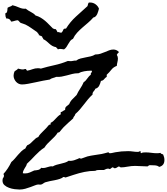

<svg xmlns="http://www.w3.org/2000/svg" viewBox="-100 -1355 1325 1524"><path d="M1205.1 -85Q1205.1 -40 1163.1 -30.3Q1151.4 -41 1128.9 -42.5Q1106.4 -43.9 1089.8 -43.9Q1082 -43.9 1078.1 -39.1Q1074.2 -34.2 1069.3 -34.2Q1044.9 -34.2 1021 -36.1Q997.1 -38.1 972.7 -38.1Q943.4 -38.1 912.6 -32.2Q881.8 -26.4 861.3 -26.4Q855.5 -26.4 852.1 -29.3Q848.6 -32.2 844.7 -34.2Q835.9 -31.2 828.1 -25.4Q820.3 -19.5 810.5 -19.5Q806.6 -19.5 802.7 -22.5Q798.8 -25.4 795.9 -27.3Q788.1 -25.4 783.2 -20.5Q778.3 -15.6 771.5 -12.7Q764.6 -16.6 757.8 -16.6Q750 -16.6 741.7 -13.2Q733.4 -9.8 725.6 -5.9Q717.8 -4.9 709.5 -5.4Q701.2 -5.9 693.4 -5.9Q683.6 -5.9 673.8 -4.9Q664.1 -3.9 656.2 1Q612.3 1 569.8 9.8Q527.3 18.6 486.3 32.2L420.9 53.7Q416 53.7 413.6 51.8Q411.1 49.8 408.2 49.8H403.3Q391.6 59.6 373.5 65.4Q355.5 71.3 335 75.2Q314.5 79.1 294.4 83Q274.4 86.9 259.8 91.8Q250 95.7 242.7 101.6Q235.4 107.4 224.6 110.4Q219.7 111.3 214.8 110.4Q210 109.4 205.1 109.4Q194.3 109.4 178.7 115.7Q163.1 122.1 143.1 129.4Q123 136.7 100.6 143.1Q78.1 149.4 54.7 149.4Q39.1 149.4 16.1 146.5Q-6.8 143.6 -28.3 135.7Q-49.8 127.9 -64.9 114.3Q-80.1 100.6 -80.1 78.1Q-80.1 62.5 -74.2 56.2Q-68.4 49.8 -68.4 38.1Q-68.4 35.2 -69.8 31.7Q-71.3 28.3 -73.2 26.4Q-53.7 4.9 -38.1 -19Q-22.5 -43 -9.8 -69.3Q4.9 -81.1 17.6 -96.2Q30.3 -111.3 43 -126Q55.7 -140.6 69.8 -154.3Q84 -168 101.6 -176.8Q106.4 -189.5 116.2 -202.1Q129.9 -207 140.1 -215.8Q150.4 -224.6 160.2 -234.9Q169.9 -245.1 180.2 -253.9Q190.4 -262.7 204.1 -267.6Q210.9 -281.2 221.7 -292.5Q232.4 -303.7 243.2 -314.5L264.6 -335.9Q275.4 -346.7 284.2 -359.4Q290 -361.3 292 -364.7Q293.9 -368.2 301.8 -366.2V-379.9Q314.5 -385.7 323.7 -394.5Q333 -403.3 341.8 -413.1Q350.6 -422.9 360.4 -432.1Q370.1 -441.4 381.8 -447.3V-464.8Q391.6 -466.8 399.4 -473.1Q407.2 -479.5 417 -482.4Q416 -501 425.8 -509.3Q435.5 -517.6 449.2 -528.3Q458 -550.8 474.6 -567.4L507.8 -600.6Q520.5 -627.9 536.6 -651.9Q552.7 -675.8 564.5 -703.1Q573.2 -708 580.1 -715.8Q586.9 -723.6 592.8 -731.9Q598.6 -740.2 605.5 -748Q612.3 -755.9 621.1 -761.7L620.1 -766.6Q620.1 -773.4 625 -778.3Q629.9 -783.2 629.9 -788.1Q629.9 -790 627.9 -793.9H618.2Q595.7 -793.9 568.4 -789.1Q541 -784.2 522.5 -773.4H516.6Q495.1 -773.4 474.1 -768.1Q453.1 -762.7 431.6 -756.8Q410.2 -751 389.2 -747.1Q368.2 -743.2 346.7 -745.1Q334 -739.3 319.8 -735.8Q305.7 -732.4 294.9 -723.6Q271.5 -720.7 241.7 -714.4Q211.9 -708 181.6 -701.7Q151.4 -695.3 123 -689.9Q94.7 -684.6 74.2 -684.6Q60.5 -684.6 48.3 -690.4Q36.1 -696.3 27.3 -706.1Q18.6 -715.8 13.2 -728.5Q7.8 -741.2 7.8 -753.9Q7.8 -768.6 14.6 -787.1Q21.5 -793.9 29.8 -798.3Q38.1 -802.7 43 -810.5Q51.8 -808.6 61.5 -806.2Q71.3 -803.7 81.1 -803.7Q90.8 -803.7 98.6 -807.6Q106.4 -808.6 108.9 -802.2Q111.3 -795.9 116.2 -793.9Q137.7 -797.9 158.2 -805.7Q178.7 -813.5 201.2 -813.5Q212.9 -813.5 224.6 -810.5Q278.3 -826.2 332.5 -837.9Q386.7 -849.6 438.5 -871.1L451.2 -870.1Q464.8 -868.2 478 -871.6Q491.2 -875 504.9 -874Q519.5 -885.7 539.1 -890.6Q558.6 -895.5 579.1 -899.4Q599.6 -903.3 619.6 -907.7Q639.6 -912.1 656.2 -922.9H661.1Q679.7 -922.9 697.8 -928.7Q715.8 -934.6 732.9 -941.9Q750 -949.2 766.6 -955.6Q783.2 -961.9 799.8 -961.9Q826.2 -961.9 844.7 -941.4Q834 -933.6 827.1 -919.9Q835.9 -906.2 835.9 -891.6Q835.9 -877 832 -861.8Q828.1 -846.7 827.1 -832Q799.8 -822.3 783.7 -801.3Q767.6 -780.3 747.1 -761.7V-745.1Q734.4 -737.3 726.1 -726.1Q717.8 -714.8 701.2 -712.9Q696.3 -692.4 687 -674.3Q677.7 -656.2 656.2 -650.4Q654.3 -643.6 650.4 -638.7Q646.5 -633.8 642.6 -629.4Q638.7 -625 636.2 -619.1Q633.8 -613.3 634.8 -604.5Q615.2 -586.9 598.6 -566.9Q582 -546.9 566.4 -526.4Q550.8 -505.9 534.2 -486.3Q517.6 -466.8 498 -450.2Q496.1 -439.5 489.3 -432.6Q482.4 -425.8 480.5 -415Q460.9 -397.5 441.9 -380.4Q422.9 -363.3 404.3 -344.7Q395.5 -335.9 387.7 -325.7Q379.9 -315.4 372.1 -306.6Q369.1 -304.7 365.2 -303.7Q361.3 -302.7 358.4 -302.7Q347.7 -285.2 334 -271Q320.3 -256.8 305.7 -243.2Q291 -229.5 277.3 -215.3Q263.7 -201.2 252.9 -183.6Q232.4 -170.9 214.8 -155.3Q197.3 -139.6 180.7 -122.6Q164.1 -105.5 147.5 -87.9Q130.9 -70.3 113.3 -54.7Q111.3 -43.9 106 -35.6Q100.6 -27.3 95.7 -19Q90.8 -10.7 86.4 -1.5Q82 7.8 81.1 19.5Q85.9 21.5 89.8 21.5H99.6Q119.1 21.5 137.2 13.7Q155.3 5.9 171.9 -2Q187.5 -2.9 202.6 -6.3Q217.8 -9.8 227.5 -23.4Q232.4 -21.5 235.4 -21.5H242.2Q252 -21.5 261.2 -23.9Q270.5 -26.4 279.8 -29.3Q289.1 -32.2 298.3 -34.2Q307.6 -36.1 319.3 -34.2Q334 -43 350.1 -47.4Q366.2 -51.8 383.3 -55.7Q400.4 -59.6 416 -64.5Q431.6 -69.3 445.3 -79.1Q450.2 -78.1 458 -78.1Q468.8 -78.1 481 -81.1Q493.2 -84 503.9 -88.9Q516.6 -92.8 529.3 -99.6Q535.2 -99.6 537.1 -97.7Q539.1 -95.7 542 -95.7Q544.9 -95.7 546.9 -96.7Q559.6 -100.6 570.3 -105Q581.1 -109.4 593.8 -113.3Q622.1 -120.1 650.4 -124Q678.7 -127.9 707 -132.8Q719.7 -134.8 731.9 -138.7Q744.1 -142.6 756.8 -145.5H761.7Q763.7 -145.5 765.1 -142.1Q766.6 -138.7 771.5 -138.7Q781.2 -138.7 793 -141.6Q804.7 -144.5 815.4 -146.5Q863.3 -155.3 917 -155.3Q936.5 -155.3 955.6 -152.3Q974.6 -149.4 994.1 -149.4Q1001 -149.4 1005.4 -152.3Q1009.8 -155.3 1015.6 -156.2V-151.4Q1015.6 -142.6 1019.5 -138.7Q1027.3 -143.6 1036.6 -144.5Q1045.9 -145.5 1054.7 -145.5Q1078.1 -145.5 1101.1 -142.1Q1124 -138.7 1146.5 -138.7Q1160.2 -138.7 1173.8 -141.6Q1175.8 -134.8 1183.1 -133.3Q1190.4 -131.8 1195.3 -127.9Q1205.1 -106.4 1205.1 -85ZM685.5 -1286.1Q682.6 -1276.4 679.7 -1265.1Q676.8 -1253.9 671.9 -1243.7Q667 -1233.4 659.7 -1225.6Q652.3 -1217.8 640.6 -1215.8Q621.1 -1193.4 598.6 -1174.3Q576.2 -1155.3 554.2 -1136.2Q532.2 -1117.2 512.2 -1095.7Q492.2 -1074.2 479.5 -1046.9Q465.8 -1041 457.5 -1030.3Q449.2 -1019.5 442.4 -1006.8Q435.5 -994.1 427.7 -982.4Q419.9 -970.7 408.2 -962.9Q400.4 -963.9 392.6 -965.3Q384.8 -966.8 377 -966.8Q367.2 -966.8 359.4 -962.9Q357.4 -968.8 352.5 -971.7Q347.7 -974.6 345.7 -980.5Q328.1 -983.4 315.4 -990.7Q302.7 -998 292 -1007.8Q281.2 -1017.6 270 -1027.3Q258.8 -1037.1 244.1 -1043.9Q242.2 -1050.8 238.3 -1055.2Q234.4 -1059.6 233.4 -1067.4H230.5Q223.6 -1067.4 220.2 -1071.8Q216.8 -1076.2 209 -1074.2Q209 -1085 203.6 -1088.4Q198.2 -1091.8 195.3 -1099.6Q171.9 -1115.2 149.4 -1131.3Q127 -1147.5 101.6 -1160.2Q91.8 -1164.1 83 -1167L65.4 -1172.9Q58.6 -1175.8 53.7 -1183.1Q48.8 -1190.4 41 -1194.3Q27.3 -1193.4 14.6 -1189Q2 -1184.6 -11.7 -1183.6Q-22.5 -1210.9 -49.8 -1208L-55.7 -1223.6Q-57.6 -1231.4 -57.6 -1240.2Q-57.6 -1247.1 -56.6 -1251Q-49.8 -1251 -46.9 -1255.4Q-43.9 -1259.8 -42.5 -1266.6Q-41 -1273.4 -41 -1280.8Q-41 -1288.1 -40 -1293Q-30.3 -1299.8 -20 -1302.7Q-9.8 -1305.7 -1 -1313.5Q24.4 -1307.6 51.8 -1295.4Q79.1 -1283.2 104.5 -1286.1Q113.3 -1278.3 123 -1272.5L143.6 -1260.7Q154.3 -1254.9 164.1 -1248.5Q173.8 -1242.2 181.6 -1232.4Q205.1 -1225.6 223.6 -1214.4Q242.2 -1203.1 258.3 -1189.5Q274.4 -1175.8 289.6 -1159.7Q304.7 -1143.6 321.3 -1127.9Q327.1 -1127.9 331.1 -1125Q335 -1122.1 342.8 -1124Q346.7 -1118.2 350.1 -1112.3Q353.5 -1106.4 356.4 -1099.6Q358.4 -1099.6 359.4 -1100.1Q360.4 -1100.6 362.3 -1100.6Q367.2 -1100.6 372.6 -1098.1Q377.9 -1095.7 384.8 -1095.7H387.7Q394.5 -1101.6 397.9 -1108.9Q401.4 -1116.2 405.3 -1124Q412.1 -1129.9 423.8 -1127.9Q456.1 -1180.7 502 -1222.7Q547.9 -1264.6 594.7 -1306.6Q596.7 -1313.5 598.6 -1321.8Q600.6 -1330.1 605.5 -1335H615.2Q639.6 -1335 658.7 -1320.8Q677.7 -1306.6 685.5 -1286.1Z"/></svg>

Font: Rock Salt
Style: Regular
Weight: 400
Version: Version 1.001